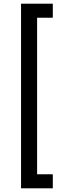

<svg xmlns="http://www.w3.org/2000/svg" viewBox="-20 -770 329 1040"><path d="M94 250V-750H266V-674H181V174H266V250Z"/></svg>

Font: KaTeX_SansSerif
Style: Regular
Weight: 400
Version: Version 1.1; ttfautohint (v1.3)